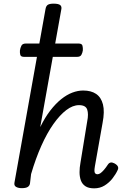

<svg xmlns="http://www.w3.org/2000/svg" viewBox="-20 -1014 691 1050"><path d="M495 16Q464 16 446.5 4Q429 -8 422 -28Q415 -48 415 -72.5Q415 -97 420 -124L457 -351Q465 -390 457 -414.5Q449 -439 412 -439Q378 -439 342.5 -412Q307 -385 272 -335.5Q237 -286 206 -216.5Q175 -147 150 -62L144 -11Q142 2 131.5 8.5Q121 15 99 15Q80 15 68 8Q56 1 59 -15L229 -965Q232 -982 242 -988Q252 -994 273 -994Q300 -994 309.5 -986Q319 -978 315 -961L200 -319Q226 -372 255 -409.5Q284 -447 314.5 -471.5Q345 -496 375.5 -507.5Q406 -519 435 -519Q478 -519 505.5 -500.5Q533 -482 543 -443Q553 -404 541 -342L499 -105Q496 -88 496.5 -78.5Q497 -69 501.5 -65Q506 -61 513 -61Q521 -61 529.5 -67Q538 -73 548.5 -85Q559 -97 570 -114Q576 -123 584.5 -125Q593 -127 605 -121Q620 -113 624.5 -103.5Q629 -94 623 -83Q613 -61 595 -38Q577 -15 552 0.5Q527 16 495 16ZM112 -703Q94 -703 91 -714Q88 -725 89 -738Q91 -752 97 -764Q103 -776 122 -776H409Q428 -776 431 -764Q434 -752 433 -738Q431 -725 425 -714Q419 -703 401 -703Z"/></svg>

Font: Playwrite DE VA
Style: Regular
Weight: 400
Designer: Veronika Burian, José Scaglione
Foundry: TypeTogether
Version: Version 1.002